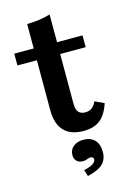

<svg xmlns="http://www.w3.org/2000/svg" viewBox="-117 -609 613 887"><g transform="rotate(-15 189.5 -166.0)"><path d="M100.6 -121.7V-360.2H7.6V-416.7H100.6V-533.6Q158 -533.9 212.1 -549.2V-416.7H334V-360.2H212.1V-121Q212.1 -95 222.8 -82.4Q233.5 -69.8 255.3 -69.8Q273.8 -69.8 286.1 -78.8Q298.3 -87.8 308.1 -108.2L351.9 -87.9Q334.7 -35.4 305 -12.1Q275.3 11.3 225.7 11.3Q163.8 11.3 132.2 -22.4Q100.6 -56 100.6 -121.7ZM238 150.2Q238 144.5 233.9 140.9Q229.9 137.3 223.5 137.3Q218.2 137.3 209.2 140.5Q204.3 142.5 198.3 144Q192.3 145.4 185.8 145.4Q167.3 145.4 156.4 134.6Q145.6 123.8 145.6 105.1Q145.6 80.8 164.1 65.4Q182.6 50.1 212.8 50.1Q247.1 50.1 266.3 70.3Q285.4 90.5 285.4 126.9Q285.4 163.7 263.1 184.7Q240.8 205.7 190.1 217.3L180.2 186.5Q207.6 181 222.8 171.4Q238 161.8 238 150.2Z"/></g></svg>

Font: Playfair Micro SmCond SmLight
Style: Regular
Weight: 360
Width: 4
Designer: Claus Eggers Sørensen
Foundry: Claus Eggers Sørensen
Version: Version 2.100;Glyphs 3.2 (3219)